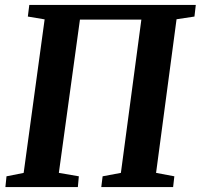

<svg xmlns="http://www.w3.org/2000/svg" viewBox="-20 -763 818 783"><path d="M2 0 6.5 -44 76.5 -58 162 -684 93.5 -695.5 99.5 -743H778.5L773 -695.5L700 -684.5L616.5 -58L691 -44L686 0H393L398.5 -44L473 -58L556.5 -683H306L220 -58L301.5 -44L297.5 0Z"/></svg>

Font: Merriweather 28pt
Style: Bold Italic
Weight: 700
Italic angle: -7.8°
Version: Version 2.101